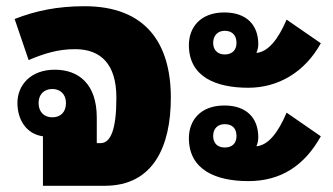

<svg xmlns="http://www.w3.org/2000/svg" viewBox="-20 -597 1071 617"><path d="M118 0H317C473 0 529 -127 529 -283C529 -457 449 -577 252 -577C163 -577 94 -562 27 -536L72 -404C122 -425 166 -439 221 -439C305 -439 354 -390 354 -283C354 -179 335 -137 303 -137H291V-219C291 -326 234 -373 156 -373C79 -373 36 -324 36 -266C36 -212 65 -166 118 -159ZM148 -220C122 -220 104 -237 104 -266C104 -294 122 -311 148 -311C174 -311 192 -294 192 -266C192 -236 174 -220 148 -220Z M778 -315C873 -315 959 -364 1011 -458L901 -534C874 -470 841 -430 804 -427C808 -436 810 -446 810 -455C810 -517 772 -557 701 -557C624 -557 587 -509 587 -452C587 -350 674 -315 778 -315ZM702 -422C680 -422 665 -436 665 -459C665 -483 680 -498 702 -498C726 -498 740 -484 740 -459C740 -436 726 -422 702 -422ZM778 -15C882 -15 958 -64 1011 -159L901 -235C874 -171 842 -130 804 -127C808 -136 810 -146 810 -156C810 -218 772 -258 701 -258C624 -258 587 -210 587 -153C587 -51 674 -15 778 -15ZM702 -123C680 -123 665 -136 665 -160C665 -184 680 -198 702 -198C726 -198 740 -185 740 -160C740 -136 726 -123 702 -123Z"/></svg>

Font: Noto Sans Thai Looped SemiCondensed Black
Style: Regular
Weight: 900
Width: 4
Designer: Sasikarn Vongin, Ben Mitchell
Foundry: The Fontpad Ltd
Version: Version 1.001